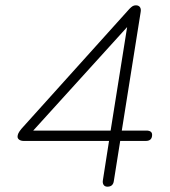

<svg xmlns="http://www.w3.org/2000/svg" viewBox="-20 -696 640 722"><path d="M367 -19 390 -166H70Q59 -166 52.5 -170.5Q46 -175 46 -182Q46 -188 49 -194.5Q52 -201 60 -211L467 -663Q474 -670 479 -673Q484 -676 491 -676Q501 -676 506 -669.5Q511 -663 509 -651L438 -205H530Q541 -205 546.5 -201Q552 -197 552 -189Q552 -166 528 -166H432L408 -15Q405 6 384 6Q374 6 369.5 -1Q365 -8 367 -19ZM463 -625H486L95 -194L96 -205H396Z"/></svg>

Font: SN Pro Thin
Style: Italic
Weight: 200
Italic angle: -9°
Designer: Tobias Whetton
Foundry: Supernotes
Version: Version 1.003;Glyphs 3.3 (3324)